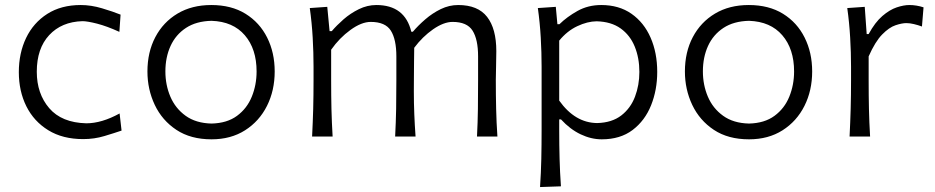

<svg xmlns="http://www.w3.org/2000/svg" viewBox="-20 -549 3760 772"><path d="M314.5 10.3Q231.9 10.3 174.1 -25.4Q116.2 -61 85.9 -121.8Q55.7 -182.6 55.7 -258.8Q55.7 -335.4 85 -396.5Q114.3 -457.5 170.2 -493.2Q226.1 -528.8 304.7 -528.8Q346.2 -528.8 390.4 -515.6Q434.6 -502.4 464.8 -490.2L460 -420.9Q409.7 -443.8 370.4 -453.9Q331.1 -463.9 311.5 -463.9Q227.5 -461.4 177.7 -407.7Q127.9 -354 127.9 -260.7Q127.9 -172.4 178 -114Q228 -55.7 327.1 -53.2Q388.7 -53.2 460.9 -92.8L468.8 -23.9Q440.4 -14.2 399.9 -2Q359.4 10.3 314.5 10.3Z M830.6 11.2Q746.6 11.2 689.2 -26.9Q631.8 -64.9 602.3 -127.2Q572.8 -189.5 572.8 -261.7Q572.8 -339.4 604.5 -399.7Q636.2 -460 693.8 -494.4Q751.5 -528.8 829.6 -528.8Q910.2 -528.8 967 -493.7Q1023.9 -458.5 1054.2 -397.9Q1084.5 -337.4 1084.5 -261.7Q1084.5 -185.1 1053.5 -123.3Q1022.5 -61.5 965.3 -25.1Q908.2 11.2 830.6 11.2ZM830.6 -52.2Q893.1 -53.7 933.1 -83.3Q973.1 -112.8 992.4 -160.2Q1011.7 -207.5 1011.7 -261.7Q1011.7 -352.1 964.4 -407.2Q917 -462.4 830.6 -465.3Q769 -463.9 727.8 -436.8Q686.5 -409.7 665.8 -364.3Q645 -318.8 645 -261.7Q645 -207.5 665 -160.4Q685.1 -113.3 726.3 -83.5Q767.6 -53.7 830.6 -52.2Z M1897.9 0Q1900.9 -57.6 1901.6 -110.8Q1902.3 -164.1 1902.3 -226.1V-322.3Q1902.3 -390.6 1880.1 -425.8Q1857.9 -460.9 1799.8 -460.9Q1764.2 -460.9 1721.4 -431.2Q1678.7 -401.4 1645.5 -356.9Q1645 -333 1644.8 -301.5Q1644.5 -270 1644.3 -238.5Q1644 -207 1644 -182.6Q1644 -133.8 1645.8 -90.1Q1647.5 -46.4 1650.9 0H1568.8Q1571.8 -57.6 1572.8 -110.8Q1573.7 -164.1 1573.7 -226.1V-322.3Q1573.7 -390.6 1551.5 -425.8Q1529.3 -460.9 1470.7 -460.9Q1433.6 -460.9 1389.2 -428.7Q1344.7 -396.5 1311.5 -349.1V-226.1Q1311.5 -164.1 1312.7 -110.8Q1314 -57.6 1317.4 0H1234.9Q1237.8 -57.6 1239.3 -111.1Q1240.7 -164.6 1240.7 -228.5V-280.8Q1240.7 -337.4 1237.3 -397.5Q1233.9 -457.5 1225.6 -516.6L1295.9 -521.5L1305.2 -423.8H1314Q1333.5 -446.8 1361.3 -471.2Q1389.2 -495.6 1423.1 -512.2Q1457 -528.8 1493.2 -528.8Q1607.9 -528.8 1633.8 -421.4H1640.1Q1661.6 -446.8 1690.2 -471.4Q1718.8 -496.1 1752.4 -512.5Q1786.1 -528.8 1822.3 -528.8Q1901.4 -528.8 1938.5 -481.2Q1975.6 -433.6 1975.6 -343.3Q1975.6 -310.1 1974.6 -280.8Q1973.6 -251.5 1973.6 -228.5Q1973.6 -164.6 1974.9 -111.1Q1976.1 -57.6 1980 0Z M2151.4 203.1Q2155.3 145.5 2156.5 90.3Q2157.7 35.2 2157.7 -28.8V-280.8Q2157.7 -337.4 2154.3 -397.5Q2150.9 -457.5 2142.6 -516.6L2214.8 -521.5L2221.2 -451.7H2229.5Q2259.8 -481.4 2302.2 -505.1Q2344.7 -528.8 2397.5 -528.8Q2468.8 -528.8 2519 -493.7Q2569.3 -458.5 2595.9 -397.7Q2622.6 -336.9 2622.6 -259.8Q2622.6 -187.5 2597.9 -125.7Q2573.2 -64 2523.7 -26.4Q2474.1 11.2 2399.4 11.2Q2356.9 11.2 2314.5 -9Q2272 -29.3 2235.8 -68.8H2228.5V-26.4Q2228.5 35.6 2230 89.1Q2231.4 142.6 2235.4 200.2ZM2380.9 -54.2Q2440.4 -55.7 2478 -84.7Q2515.6 -113.8 2533.2 -160.2Q2550.8 -206.5 2550.8 -259.8Q2550.8 -315.9 2532.2 -361.6Q2513.7 -407.2 2475.6 -434.6Q2437.5 -461.9 2378.9 -463.4Q2341.8 -462.9 2301.3 -443.8Q2260.7 -424.8 2228.5 -385.7V-144.5Q2292 -55.2 2380.9 -54.2Z M2991.7 11.2Q2907.7 11.2 2850.3 -26.9Q2793 -64.9 2763.4 -127.2Q2733.9 -189.5 2733.9 -261.7Q2733.9 -339.4 2765.6 -399.7Q2797.4 -460 2855 -494.4Q2912.6 -528.8 2990.7 -528.8Q3071.3 -528.8 3128.2 -493.7Q3185.1 -458.5 3215.3 -397.9Q3245.6 -337.4 3245.6 -261.7Q3245.6 -185.1 3214.6 -123.3Q3183.6 -61.5 3126.5 -25.1Q3069.3 11.2 2991.7 11.2ZM2991.7 -52.2Q3054.2 -53.7 3094.2 -83.3Q3134.3 -112.8 3153.6 -160.2Q3172.9 -207.5 3172.9 -261.7Q3172.9 -352.1 3125.5 -407.2Q3078.1 -462.4 2991.7 -465.3Q2930.2 -463.9 2888.9 -436.8Q2847.7 -409.7 2826.9 -364.3Q2806.2 -318.8 2806.2 -261.7Q2806.2 -207.5 2826.2 -160.4Q2846.2 -113.3 2887.5 -83.5Q2928.7 -53.7 2991.7 -52.2Z M3396 0Q3398.9 -57.6 3400.4 -111.1Q3401.9 -164.6 3401.9 -228.5V-280.8Q3401.9 -337.4 3398.4 -397.5Q3395 -457.5 3386.7 -516.6L3457 -521.5L3464.8 -412.1H3472.7Q3498.5 -459.5 3527.8 -484.6Q3557.1 -509.8 3585.4 -519.3Q3613.8 -528.8 3636.2 -528.8Q3664.6 -528.8 3693.4 -519.5L3687 -442.4Q3671.4 -448.2 3654.8 -452.1Q3638.2 -456.1 3624.5 -456.1Q3606.4 -456.1 3580.8 -447.5Q3555.2 -439 3527.1 -410.4Q3499 -381.8 3472.7 -322.3V-226.1Q3472.7 -164.1 3473.9 -110.8Q3475.1 -57.6 3478.5 0Z"/></svg>

Font: Pinar-DS3-FD Regular
Style: Regular
Weight: 400
Designer: Amin Abedi
Version: Version 3.000